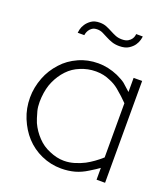

<svg xmlns="http://www.w3.org/2000/svg" viewBox="-135 -827 817 932"><g transform="rotate(20 273.0 -361.0)"><path d="M469 -526H513V0H469V-61Q453 -49 420 -29Q390 -10 358 -1Q325 8 288 8Q234 8 185 -14Q138 -35 103 -73Q70 -109 49 -160Q29 -209 29 -265Q29 -317 49 -369Q67 -416 103 -455Q135 -491 184 -513Q230 -534 285 -534Q336 -534 387 -512Q417 -498 431 -487Q464 -457 469 -453ZM392 -60Q431 -81 469 -115V-395Q444 -421 409 -450Q388 -467 363 -477Q328 -493 290 -493Q288 -493 286 -493Q246 -493 208 -477Q172 -463 145 -434.5Q118 -406 101 -368Q85 -333 81 -284Q80 -272 80 -261Q80 -235 85 -215Q96 -175 103 -159Q120 -122 148 -93Q175 -64 212 -49Q251 -32 286 -32Q288 -32 290 -32Q315 -32 342 -40Q371 -49 392 -60ZM350 -647Q328 -647 311 -653Q294 -659 280 -666.5Q266 -674 252.5 -680.5Q239 -687 224 -687Q207 -687 197 -680Q187 -673 182 -664.5Q177 -656 175 -648.5Q173 -641 173 -639H139Q139 -643 142 -656.5Q145 -670 154.5 -684.5Q164 -699 180.5 -710.5Q197 -722 224 -722Q244 -722 259.5 -715.5Q275 -709 289 -701.5Q303 -694 317.5 -688Q332 -682 351 -682Q371 -682 382.5 -689Q394 -696 399.5 -704.5Q405 -713 406.5 -720.5Q408 -728 408 -730H442Q442 -725 438.5 -711.5Q435 -698 425.5 -684Q416 -670 398 -658.5Q380 -647 350 -647Z"/></g></svg>

Font: Oxford Sans
Style: Regular
Weight: 300
Designer: Matt McInerney, Pablo Impallari, Rodrigo Fuenzalida
Foundry: Matt McInerney, Pablo Impallari, Rodrigo Fuenzalida
Version: Version 3.000g; ttfautohint (v1.5) -l 8 -r 28 -G 28 -x 14 -D